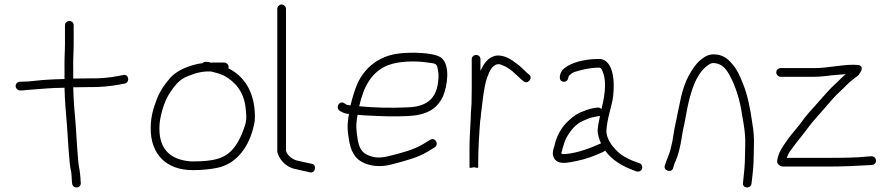

<svg xmlns="http://www.w3.org/2000/svg" viewBox="-20 -760 3994 860"><path d="M70 -355H77C83 -355 90.7 -355.7 100 -357C154.7 -360.4 208.7 -367 269 -367C270.4 -309.2 274.9 -253.9 280 -198C282.1 -168 290.4 -21.1 297 1C299.8 7.9 302 43.6 302 52L303 62C306.1 86.6 342 85.7 342 60L341 50C341 36.6 337 -1 334 -11C328.4 -39.2 321.1 -170.7 319 -201C313.9 -256.9 309.4 -311 308 -369H313C336.3 -369.7 359.3 -370 382 -370C426.5 -368.7 477.6 -374.3 514 -381L540 -386C563.4 -392.7 556.4 -430.1 532 -424L506 -419C472.2 -412.2 423.8 -407.7 382 -409C358.7 -409 335 -408.7 311 -408H308V-451C306.9 -494.5 310 -525.6 310 -564V-647C310 -657.6 301.6 -666 291 -666C280.4 -666 271 -657.6 271 -647V-564C271 -525.4 267.9 -494.8 269 -451V-406C245.3 -406 213.7 -403.9 193 -403C151.5 -401.2 117 -394 77 -394H70C59.4 -394 50 -385.6 50 -375C50 -364.4 59.4 -355 70 -355Z M922 -440C924 -440 926.3 -439.7 929 -439C946.5 -434.6 966.1 -429.3 982 -422C1033.1 -394.5 1072.1 -349.4 1080 -278C1082.6 -250.8 1085.7 -232.7 1080 -207C1061.8 -146.5 1033.4 -85.2 981 -59C947 -41 894.8 -37 843 -37C826.3 -37 808.3 -39.7 789 -45C727.5 -62.6 694 -106.9 694 -184.5C694 -198.2 695 -211 697 -223C705.3 -269.8 720.5 -315.4 744 -349C761.4 -375.1 779.8 -398.2 808 -413C840.1 -427 866.3 -437.4 906 -440ZM984 -480H934C931.3 -480 928.7 -479.7 926 -479C912.3 -482.9 897.1 -487.1 887 -477C880.3 -476.3 873.7 -475.3 867 -474C819.5 -463.5 774.6 -445 745 -414C720.9 -387.2 698.7 -356 684 -320C667.7 -277.7 655 -239.5 655 -184C655 -67.5 726.4 2 843 2C881.4 2 920.3 -1.4 952 -8C1043.6 -26.3 1097.4 -107.8 1117 -198C1124.5 -226.9 1122 -250.8 1119 -282C1107.6 -365.5 1065.9 -422.6 1003 -454C1003.7 -456.7 1004 -458.7 1004 -460C1004 -470.6 994.6 -480 984 -480Z M1222 -720V-84C1222 -76 1225.3 -66.3 1232 -55C1246.5 -29.2 1273.7 -7.1 1307 -2C1321.7 0.9 1340.7 6.6 1356 9L1368 12C1392.9 18.2 1400.5 -22.6 1377 -26L1364 -29C1349.2 -31.5 1328.9 -37.3 1314 -40C1290.5 -45.2 1268.3 -62 1261 -84V-720C1261 -730.3 1251.6 -740 1241.5 -740C1231.4 -740 1222 -730.3 1222 -720Z M1589 -284C1608.4 -371.4 1643.8 -438.7 1718.5 -468C1765.7 -486.5 1841.5 -488.8 1902 -479C1929.1 -475.7 1936.1 -474.7 1940 -455C1944.9 -430.7 1945.7 -419.7 1942 -390C1932.2 -314.7 1888.1 -281 1802 -279C1729.5 -275.7 1656.8 -277.5 1589 -284ZM1582 -246C1596.7 -244 1615.7 -242.7 1639 -242C1694.9 -239.2 1744.3 -237.4 1803 -240C1889.8 -243.6 1937.2 -270.1 1965 -330C1983.5 -375.4 1996.9 -463.8 1960 -498C1941.3 -518.2 1879.4 -522.8 1838 -524C1786.1 -524 1741.9 -520.3 1703.5 -504.5C1657.1 -485.5 1622.1 -455.7 1595 -412C1573.8 -377.3 1561.2 -333 1550 -288C1546.7 -288.7 1543.7 -289 1541 -289C1531.8 -290.3 1528.6 -293 1523 -297C1502 -312 1481.1 -280.7 1500 -265C1511.1 -258 1521.4 -251.8 1538 -250H1543C1533.5 -195.9 1536.3 -173.8 1545 -123C1549.7 -97.7 1558.3 -76.7 1571 -60C1598.9 -23.7 1662.8 -5.1 1732 -23C1794.2 -39.5 1849.1 -52.6 1896 -81L1927 -100C1947.9 -114.9 1929.4 -146.8 1907 -134L1876 -115C1831.6 -88.4 1781.2 -75.8 1722 -61C1692.7 -53 1667 -52.3 1645 -59C1604.9 -70.6 1591.5 -89.2 1583 -130C1575.9 -176.7 1572.6 -193 1581 -242C1581 -242.7 1581.3 -244 1582 -246Z M2113 -514C2102.4 -514 2093 -505.6 2093 -495V-361C2093 -339.7 2092.7 -317.3 2092 -294C2090.3 -270.9 2088 -245.4 2088 -222C2085.8 -179.3 2083 -136.2 2083 -96V-10C2083 -5.7 2100.6 -10.5 2103 -11C2104.8 -10.5 2122 -5.9 2122 -10V-28C2122 -93.6 2125.9 -156.6 2131 -220L2133 -232C2133.7 -244.7 2135 -257.3 2137 -270C2142.4 -313.5 2147.8 -370.5 2161 -410C2167.4 -427.1 2174 -445.4 2184 -457C2187.3 -461.9 2200.9 -472 2208 -472C2217.1 -474.3 2223.9 -470.6 2232 -467C2265.3 -454.9 2289.7 -426.9 2314 -405L2324 -397C2342 -379 2369.6 -409.7 2350 -426L2340 -434C2327.4 -446.6 2311.7 -462 2297 -473C2273.1 -490.9 2242.3 -515 2202 -511C2163.4 -502.4 2148 -475 2132 -443V-495C2132 -505.6 2123.6 -514 2113 -514Z M2674 -271C2668.7 -277 2662.7 -279.3 2656 -278L2640 -276C2615.8 -271.7 2597.8 -264 2576 -255C2553.5 -244.4 2534 -227 2518 -211C2492.4 -185.4 2471.5 -147.4 2463 -105C2458.7 -92 2453.2 -77.8 2458 -61C2463.5 -38 2486.4 -27.7 2516 -31C2526 -31.7 2541.7 -34.3 2563 -39C2607.3 -48.1 2645.2 -62.3 2680 -79L2691 -85C2722.3 -41.9 2767 -15.6 2821 4L2831 8C2836.3 9.3 2841.5 8.8 2846.5 6.5C2862.3 -0.9 2858.8 -24.8 2844 -29L2833 -33C2806.4 -41.9 2780.2 -54.1 2759 -70C2733.1 -91.6 2696 -129.6 2696 -176C2698.3 -203.8 2703.2 -227.8 2710 -255L2718 -287C2726.3 -316.8 2729 -344.9 2729 -381C2729 -431.5 2712.9 -496 2664 -496C2599.8 -496 2533.7 -480.7 2501 -448C2489.1 -436.1 2476.5 -397.6 2503.5 -394C2519 -391.9 2525.4 -404.8 2527 -418L2528 -420C2536 -426.7 2541.8 -433.9 2554 -438C2586.3 -447.7 2622.6 -457 2663 -457C2671.9 -457 2673.4 -452.3 2678 -443C2685.5 -425.4 2690 -406.2 2690 -382C2690 -336.9 2682.5 -307.7 2674 -271ZM2667 -241C2666.3 -238.3 2666 -235.7 2666 -233C2662 -211.8 2658.4 -199.3 2657 -178C2655.8 -159.4 2664.9 -133.7 2672 -118C2629.3 -99 2569.5 -74.4 2512 -70C2506 -69.3 2500.3 -69.7 2495 -71V-77C2497 -82.3 2498.7 -88.7 2500 -96C2504.6 -109.9 2509 -127 2516 -141C2533.4 -172.9 2556.8 -203.9 2592 -219C2610.7 -227.2 2624.5 -233.7 2646 -237L2662 -240C2664 -240 2665.7 -240.3 2667 -241Z M2995 -7C2998.5 -20.8 3002 -30.9 3008 -43C3017.5 -66.7 3022.7 -87.2 3028.5 -115C3034.6 -144.2 3036.9 -173.7 3045 -203C3050.2 -227.9 3056.9 -270.2 3063 -296C3078.3 -360.4 3098.3 -423.4 3141 -460C3151.8 -468.1 3161.5 -478.7 3179 -477.5C3216.8 -474.8 3236.5 -446 3251 -417C3274.8 -374.1 3294.7 -309.3 3303 -251C3309.1 -215.5 3313.8 -192.3 3317 -156C3319.6 -127.8 3317 -93.1 3317 -65C3317 -21.9 3312.3 20.1 3308 59C3304.7 85.3 3343 86.8 3346 63C3351 23 3356 -18.4 3356 -64C3356 -78.7 3356.3 -94 3357 -110C3358.3 -143.7 3355.2 -177.4 3350 -206C3341.6 -267.7 3329.4 -332.1 3308.5 -384C3293.7 -420.8 3282.2 -447.7 3260 -473C3240.3 -496.9 3218.5 -515 3180 -516.5C3150.1 -517.6 3133 -503.3 3116 -490C3094.5 -470.8 3078.6 -446.4 3064 -419C3032.9 -363.7 3023 -283.9 3007 -212C2997.8 -175.3 2996 -138 2986 -103C2980.9 -72.3 2966.1 -47.3 2958 -19C2949.3 4.3 2988.3 16.6 2995 -7Z M3477 -416H3628C3664.7 -416 3696.8 -422.7 3731 -425L3759 -427C3761.7 -427.7 3764.7 -428 3768 -428C3750 -413.2 3736.4 -397.1 3718 -381C3681.4 -346.6 3643.7 -298.8 3610 -263C3589.2 -239.8 3577.3 -223.6 3560 -200C3538.7 -172.9 3514.7 -147.3 3497 -119C3482.3 -98.4 3467 -74.7 3462 -45C3455.8 -26.4 3473.8 -14 3489 -14H3692C3751.9 -14 3815.4 -16.9 3868 -20L3886 -21C3911.6 -24.2 3908.8 -60 3883 -60L3866 -59C3814.8 -53.3 3750.9 -53 3692 -53H3504C3507.8 -62.5 3510.5 -70.3 3517 -80C3534.1 -104.4 3552.1 -127.3 3571 -151C3594.4 -179.6 3612.6 -208 3639 -236C3664.6 -264.6 3681.5 -284.7 3708 -315C3731.5 -342.1 3752.4 -357.7 3774 -381C3792.3 -399.3 3804.7 -406.8 3825 -423L3833 -435C3843.8 -449.8 3843.9 -469 3820 -469C3814.7 -469 3809.3 -469.3 3804 -470C3743.8 -470 3688.8 -455 3628 -455H3477C3466.4 -455 3457 -446.6 3457 -436C3457 -425.4 3466.4 -416 3477 -416Z"/></svg>

Font: Just Breathe
Style: Regular
Weight: 400
Foundry: Cannot Into Space Fonts
Version: Version 0.72